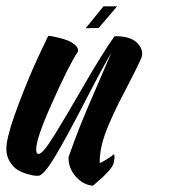

<svg xmlns="http://www.w3.org/2000/svg" viewBox="-90 -554 531 605"><path d="M62 -441Q66 -441 72.5 -440Q79 -439 95.5 -435Q112 -431 124.5 -426Q137 -421 147 -412Q157 -403 156 -392Q127 -349 72 -225Q24 -118 24 -83Q24 -69 32 -69Q45 -69 82 -129Q119 -189 175.5 -287Q232 -385 271 -440Q317 -440 337.5 -423Q358 -406 358 -384Q358 -378 356 -373Q341 -338 302.5 -265Q264 -192 244 -139.5Q224 -87 224 -41Q224 -41 225 -41Q228 -41 239 -47.5Q250 -54 260 -61L269 -68Q273 -63 268 -40Q266 -30 249.5 -12Q233 6 218 18L203 31Q172 29 148.5 2Q125 -25 126 -59Q146 -116 163 -158.5Q180 -201 210.5 -271Q241 -341 261 -388Q233 -341 176 -230.5Q119 -120 83 -60Q47 0 30 0Q26 0 19 -0.5Q12 -1 -5 -6Q-22 -11 -35 -19Q-48 -27 -59 -44.5Q-70 -62 -70 -85Q-70 -92 -69 -100Q-63 -143 -30.5 -228.5Q2 -314 32 -378ZM236 -534H279L221 -466L180 -465Z"/></svg>

Font: Vervelle
Style: Script
Weight: 400
Monospace: yes
Designer: Nur Solikh
Foundry: Astageni Type
Version: Version 1.0